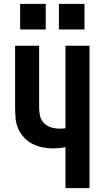

<svg xmlns="http://www.w3.org/2000/svg" viewBox="-20 -971 540 991"><path d="M318 0V-211Q302 -208 286 -206.5Q270 -205 254 -205Q226 -205 199 -210.5Q172 -216 147.5 -228.5Q123 -241 104 -261.5Q85 -282 74 -307Q63 -332 60.5 -360Q58 -388 58 -415V-735H182V-415Q182 -393 187 -371.5Q192 -350 207.5 -335Q223 -320 244 -313.5Q265 -307 287 -307Q295 -307 303 -307.5Q311 -308 318 -309V-735H442V0ZM284 -819V-951H416V-819ZM84 -819V-951H216V-819Z"/></svg>

Font: Iosevka SS04 Extrabold
Style: Regular
Weight: 800
Monospace: yes
Designer: Belleve Invis
Foundry: Belleve Invis
Version: Version 19.0.0; ttfautohint (v1.8.4)